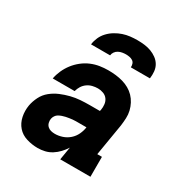

<svg xmlns="http://www.w3.org/2000/svg" viewBox="-174 -867 948 1002"><g transform="rotate(30 300.0 -366.0)"><path d="M195 8Q161 8 128 -2Q95 -12 74 -36Q53 -60 46 -93.5Q39 -127 45 -162Q50 -189 63.5 -216Q77 -243 100.5 -262Q124 -281 151.5 -292.5Q179 -304 207 -311Q235 -318 263 -320Q291 -322 319 -322H380L382 -330Q385 -347 383 -364Q381 -381 371.5 -394Q362 -407 346 -413Q330 -419 313 -419Q297 -419 280.5 -415Q264 -411 250 -401Q236 -391 227 -376.5Q218 -362 214 -346H82Q87 -372 98 -396.5Q109 -421 125.5 -442.5Q142 -464 164 -481.5Q186 -499 211 -509.5Q236 -520 261.5 -524Q287 -528 313 -528Q336 -528 358 -525.5Q380 -523 401 -517Q422 -511 440.5 -500.5Q459 -490 473.5 -475Q488 -460 498 -441Q508 -422 513 -401Q518 -380 517 -357.5Q516 -335 513 -312L481 -120H509V0H327L340 -78Q328 -59 312.5 -42.5Q297 -26 278 -14Q259 -2 237.5 3Q216 8 195 8ZM236 -101Q258 -101 280.5 -108.5Q303 -116 321 -132Q339 -148 349 -169.5Q359 -191 362 -213H319Q309 -213 299 -213Q289 -213 279.5 -212Q270 -211 260 -209.5Q250 -208 240.5 -206Q231 -204 221 -200.5Q211 -197 202 -192Q193 -187 187 -178Q181 -169 179 -159Q177 -147 180 -135Q183 -123 191.5 -115Q200 -107 211.5 -104Q223 -101 236 -101ZM166 -600Q169 -622 178 -642.5Q187 -663 203 -680Q219 -697 239 -709Q259 -721 280 -728Q301 -735 322.5 -737.5Q344 -740 366 -740Q387 -740 408 -737.5Q429 -735 448 -728Q467 -721 483.5 -709Q500 -697 510 -680Q520 -663 522 -642Q524 -621 521 -600H406Q407 -611 403.5 -621Q400 -631 391.5 -636.5Q383 -642 372 -644Q361 -646 351 -646Q340 -646 328.5 -644Q317 -642 306.5 -636.5Q296 -631 289 -621Q282 -611 281 -600Z"/></g></svg>

Font: Iosevka Etoile Heavy Oblique
Style: Regular
Weight: 900
Italic angle: -9°
Designer: Belleve Invis
Foundry: Belleve Invis
Version: Version 15.5.2; ttfautohint (v1.8.4)